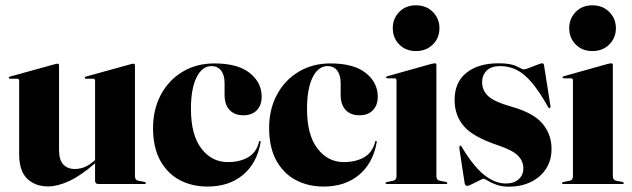

<svg xmlns="http://www.w3.org/2000/svg" viewBox="-20 -692 2375 722"><path d="M52 -113V-388.5Q52 -396 44 -396H18Q13 -396 13 -400Q13 -402.5 17.5 -404L184 -450Q193 -452.5 196 -452.5Q202 -452.5 202 -446V-128.5Q202 -91 217.8 -73.8Q233.5 -56.5 262 -56.5Q300 -56.5 334 -87L337.5 -90V-388.5Q337.5 -396 330 -396H304Q298.5 -396 298.5 -400Q298.5 -402.5 303 -404L469.5 -450Q477.5 -452.5 481.5 -452.5Q487.5 -452.5 487.5 -446V-30Q487.5 -15 499.5 -12.5L523 -8Q528.5 -6.5 528.5 -3.5Q528.5 0 524 0H350Q337.5 0 337.5 -13V-78Q284 -31.5 240.2 -11.2Q196.5 9 160.5 9Q112.5 9 82.2 -20Q52 -49 52 -113Z M964 -328.5Q964 -296.5 945.8 -277.5Q927.5 -258.5 895 -258.5Q862.5 -258.5 843.5 -278.2Q824.5 -298 824.5 -336V-379Q824.5 -410 811.2 -426.8Q798 -443.5 775.5 -443.5Q740 -443.5 719 -400.8Q698 -358 698 -282.5Q698 -185 737 -133.8Q776 -82.5 836.5 -82.5Q881.5 -82.5 912.8 -100.5Q944 -118.5 954 -158Q954.5 -162.5 958 -162Q961 -161 960 -156.5Q946 -78 893.5 -34.2Q841 9.5 760.5 9.5Q701.5 9.5 655.2 -15.2Q609 -40 582.2 -89Q555.5 -138 555.5 -210.5Q555.5 -280.5 584.8 -335.5Q614 -390.5 666.2 -422Q718.5 -453.5 786 -453.5Q873.5 -453.5 918.8 -417.8Q964 -382 964 -328.5Z M1400.5 -328.5Q1400.5 -296.5 1382.2 -277.5Q1364 -258.5 1331.5 -258.5Q1299 -258.5 1280 -278.2Q1261 -298 1261 -336V-379Q1261 -410 1247.8 -426.8Q1234.5 -443.5 1212 -443.5Q1176.5 -443.5 1155.5 -400.8Q1134.5 -358 1134.5 -282.5Q1134.5 -185 1173.5 -133.8Q1212.5 -82.5 1273 -82.5Q1318 -82.5 1349.2 -100.5Q1380.5 -118.5 1390.5 -158Q1391 -162.5 1394.5 -162Q1397.5 -161 1396.5 -156.5Q1382.5 -78 1330 -34.2Q1277.5 9.5 1197 9.5Q1138 9.5 1091.8 -15.2Q1045.5 -40 1018.8 -89Q992 -138 992 -210.5Q992 -280.5 1021.2 -335.5Q1050.5 -390.5 1102.8 -422Q1155 -453.5 1222.5 -453.5Q1310 -453.5 1355.2 -417.8Q1400.5 -382 1400.5 -328.5Z M1544 -500Q1505.5 -500 1481.2 -524.8Q1457 -549.5 1457 -586Q1457 -622 1481.2 -647Q1505.5 -672 1544 -672Q1583 -672 1607.8 -647Q1632.5 -622 1632.5 -586Q1632.5 -549.5 1607.8 -524.8Q1583 -500 1544 -500ZM1621 -447.5V-30Q1621 -15 1633 -12.5L1656.5 -8Q1662 -6.5 1662 -3.5Q1662 0 1657.5 0H1434Q1430 0 1430 -3.5Q1430 -6.5 1435 -7.5L1459 -12.5Q1471 -15 1471 -29.5V-390Q1471 -397.5 1463.5 -397.5H1437.5Q1432 -397.5 1432 -401.5Q1432 -404 1437 -405.5L1603 -452Q1612 -454 1615 -454Q1621 -454 1621 -447.5Z M1882 -2Q1912.5 -2 1930.2 -17.8Q1948 -33.5 1948 -59Q1948 -86.5 1927.5 -107Q1907 -127.5 1851.5 -146Q1758 -177.5 1723.8 -218Q1689.5 -258.5 1689.5 -316Q1689.5 -383 1734.2 -418.5Q1779 -454 1854.5 -454Q1901 -454 1923 -442.5Q1945 -431 1950 -431Q1955.5 -431 1970.2 -436.8Q1985 -442.5 1999.5 -448.2Q2014 -454 2018.5 -454Q2024.5 -454 2025.5 -448L2049.5 -296Q2051 -287 2047.5 -285.5Q2044.5 -284 2042 -288Q2008.5 -347.5 1979.8 -381.5Q1951 -415.5 1922.2 -429.5Q1893.5 -443.5 1861 -443.5Q1828 -443.5 1810.5 -426.8Q1793 -410 1793 -382.5Q1793 -353 1815.2 -331.2Q1837.5 -309.5 1904.5 -290.5Q1987.5 -267 2020.8 -226.2Q2054 -185.5 2054 -132Q2054 -88.5 2032.8 -56.5Q2011.5 -24.5 1975.2 -7.2Q1939 10 1894.5 10Q1867 10 1846.5 2.5Q1826 -5 1814 -12.5Q1802 -20 1799 -20Q1795.5 -20 1782.2 -13.2Q1769 -6.5 1755.2 0.2Q1741.5 7 1736.5 7Q1728.5 7 1727 -5L1707.5 -132Q1706.5 -142 1710.5 -144.5Q1711.5 -145.5 1715.5 -141Q1760 -66.5 1800.8 -34.2Q1841.5 -2 1882 -2Z M2207.5 -500Q2169 -500 2144.8 -524.8Q2120.5 -549.5 2120.5 -586Q2120.5 -622 2144.8 -647Q2169 -672 2207.5 -672Q2246.5 -672 2271.2 -647Q2296 -622 2296 -586Q2296 -549.5 2271.2 -524.8Q2246.5 -500 2207.5 -500ZM2284.5 -447.5V-30Q2284.5 -15 2296.5 -12.5L2320 -8Q2325.5 -6.5 2325.5 -3.5Q2325.5 0 2321 0H2097.5Q2093.5 0 2093.5 -3.5Q2093.5 -6.5 2098.5 -7.5L2122.5 -12.5Q2134.5 -15 2134.5 -29.5V-390Q2134.5 -397.5 2127 -397.5H2101Q2095.5 -397.5 2095.5 -401.5Q2095.5 -404 2100.5 -405.5L2266.5 -452Q2275.5 -454 2278.5 -454Q2284.5 -454 2284.5 -447.5Z"/></svg>

Font: Fraunces 144pt S000
Style: Bold
Weight: 700
Version: Version 1.000; ttfautohint (v1.8.3)